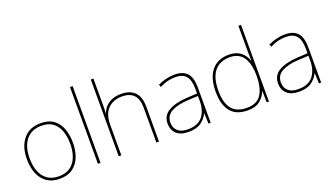

<svg xmlns="http://www.w3.org/2000/svg" viewBox="-68 -1269 3096 1787"><g transform="rotate(-20 1480.0 -375.0)"><path d="M515 -264Q515 -187 490.5 -124.5Q466 -62 415.5 -26Q365 10 286 10Q210 10 159.5 -26Q109 -62 84 -124Q59 -186 59 -264Q59 -390 120.5 -464Q182 -538 292 -538Q372 -538 421 -501.5Q470 -465 492.5 -403Q515 -341 515 -264ZM86 -264Q86 -191 108 -134.5Q130 -78 174.5 -46.5Q219 -15 286 -15Q356 -15 400.5 -47Q445 -79 466.5 -135.5Q488 -192 488 -264Q488 -333 468.5 -389.5Q449 -446 406 -479.5Q363 -513 292 -513Q193 -513 139.5 -447Q86 -381 86 -264Z M692 0H666V-760H692Z M898 -496Q898 -474 897.5 -456.5Q897 -439 896 -417H898Q909 -449 933 -476.5Q957 -504 996 -521Q1035 -538 1091 -538Q1177 -538 1224 -491Q1271 -444 1271 -346V0H1245V-345Q1245 -433 1204.5 -473Q1164 -513 1091 -513Q1005 -513 951.5 -461.5Q898 -410 898 -302V0H872V-760H898Z M1619 -537Q1701 -537 1742 -492.5Q1783 -448 1783 -350V0H1761L1757 -103H1755Q1734 -57 1689 -23.5Q1644 10 1563 10Q1484 10 1443.5 -28Q1403 -66 1403 -129Q1403 -208 1469.5 -247.5Q1536 -287 1654 -294L1757 -300V-343Q1757 -433 1723 -472.5Q1689 -512 1619 -512Q1579 -512 1541.5 -503Q1504 -494 1461 -472L1452 -498Q1492 -516 1533.5 -526.5Q1575 -537 1619 -537ZM1656 -270Q1554 -265 1492.5 -232Q1431 -199 1431 -129Q1431 -76 1465 -45.5Q1499 -15 1563 -15Q1663 -15 1709.5 -72Q1756 -129 1757 -220V-275Z M2149 10Q2035 10 1980 -58Q1925 -126 1925 -254Q1925 -391 1985 -464.5Q2045 -538 2157 -538Q2229 -538 2273.5 -502.5Q2318 -467 2334 -414H2336Q2335 -448 2334.5 -480Q2334 -512 2334 -543V-760H2360V0H2338L2336 -113H2334Q2316 -63 2272 -26.5Q2228 10 2149 10ZM2149 -15Q2249 -15 2291.5 -80.5Q2334 -146 2334 -263V-266Q2334 -386 2290 -449.5Q2246 -513 2157 -513Q2058 -513 2005 -448.5Q1952 -384 1952 -254Q1952 -134 2000.5 -74.5Q2049 -15 2149 -15Z M2713 -537Q2795 -537 2836 -492.5Q2877 -448 2877 -350V0H2855L2851 -103H2849Q2828 -57 2783 -23.5Q2738 10 2657 10Q2578 10 2537.5 -28Q2497 -66 2497 -129Q2497 -208 2563.5 -247.5Q2630 -287 2748 -294L2851 -300V-343Q2851 -433 2817 -472.5Q2783 -512 2713 -512Q2673 -512 2635.5 -503Q2598 -494 2555 -472L2546 -498Q2586 -516 2627.5 -526.5Q2669 -537 2713 -537ZM2750 -270Q2648 -265 2586.5 -232Q2525 -199 2525 -129Q2525 -76 2559 -45.5Q2593 -15 2657 -15Q2757 -15 2803.5 -72Q2850 -129 2851 -220V-275Z"/></g></svg>

Font: Noto Sans Bengali Thin
Style: Regular
Weight: 100
Designer: Jelle Bosma - Monotype Design Team
Foundry: Monotype Imaging Inc.
Version: Version 2.003; ttfautohint (v1.8.4.7-5d5b)